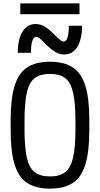

<svg xmlns="http://www.w3.org/2000/svg" viewBox="-20 -1105 590 1135"><path d="M275 10Q191 10 140 -24Q89 -58 66 -134Q43 -210 43 -335V-395Q43 -521 66 -596.5Q89 -672 140 -706Q191 -740 275 -740Q360 -740 411 -706Q462 -672 485 -596.5Q508 -521 508 -395V-335Q508 -210 485 -134Q462 -58 411 -24Q360 10 275 10ZM275 -62Q333 -62 365.5 -87.5Q398 -113 412 -173.5Q426 -234 426 -340V-390Q426 -497 412 -557.5Q398 -618 365.5 -643Q333 -668 275 -668Q218 -668 185 -643Q152 -618 138.5 -557.5Q125 -497 125 -390V-340Q125 -234 138.5 -173.5Q152 -113 185 -87.5Q218 -62 275 -62ZM359 -783Q331 -783 305 -799Q279 -815 242 -852Q223 -872 212.5 -879.5Q202 -887 194 -887Q179 -887 171 -863Q163 -839 163 -793H85Q85 -873 113 -918Q141 -963 191 -963Q219 -963 245 -947.5Q271 -932 308 -894Q327 -875 337.5 -867Q348 -859 356 -859Q371 -859 379 -883Q387 -907 387 -953H465Q465 -873 437 -828Q409 -783 359 -783ZM100 -1021V-1085H450V-1021Z"/></svg>

Font: M PLUS Code Latin SemiExpanded
Style: Regular
Weight: 400
Width: 6
Designer: Coji Morishita
Foundry: UNDERFOREST DESIGN
Version: Version 1.002; ttfautohint (v1.8.3)